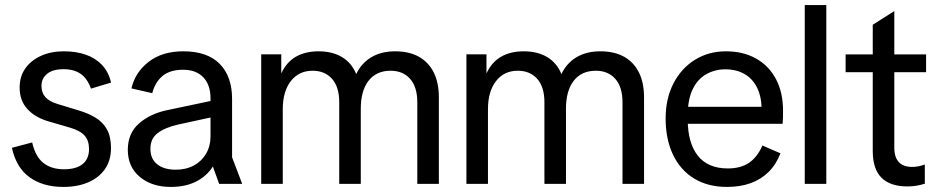

<svg xmlns="http://www.w3.org/2000/svg" viewBox="-20 -725 3691 757"><path d="M229.3 12Q150.2 12 97.3 -25.6Q44.3 -63.2 26.9 -142.2L106.8 -163.4Q119.6 -107.3 151.1 -82.5Q182.7 -57.6 232.5 -57.6Q280 -57.6 305.5 -77.9Q331 -98.3 331 -137.9Q331 -170.3 313.9 -190Q296.8 -209.8 256.1 -221.7L168.2 -247.4Q116.5 -263.1 87 -296.2Q57.4 -329.3 57.4 -380.1Q57.4 -423.7 80 -455.5Q102.5 -487.3 141.9 -505Q181.2 -522.7 232 -522.7Q280.4 -522.7 318.3 -509.4Q356.3 -496.1 382.1 -469.1Q407.9 -442.1 417.9 -399.4L338.6 -375.6Q324.7 -415 298.3 -433.6Q272 -452.2 230.7 -452.2Q188 -452.2 165.8 -434Q143.5 -415.7 143.5 -386.7Q143.5 -359.4 158.7 -342.3Q173.9 -325.1 206.6 -315.1L291.4 -289.3Q328.8 -278.1 357.1 -260.8Q385.4 -243.6 401.5 -215Q417.6 -186.3 417.6 -141Q417.6 -93 394.1 -58.8Q370.6 -24.7 328.3 -6.3Q285.9 12 229.3 12Z M653 12Q578.8 12 531.3 -27.5Q483.9 -67 483.9 -134.2Q483.9 -199.7 528.5 -238.6Q573.2 -277.5 641.3 -291.2L855.2 -336.3V-271.6L682.6 -234Q630.7 -222.2 601.8 -200.4Q573 -178.7 573 -138Q573 -98.7 599.8 -77.3Q626.6 -55.9 673.3 -55.9Q713.7 -55.9 744.5 -72.6Q775.3 -89.4 792.6 -119.3Q810 -149.1 810 -187.3V-337.2Q810 -390.2 781.7 -420.1Q753.3 -450 701.5 -450Q650.4 -450 620.8 -425.4Q591.3 -400.8 580.3 -357.6L498.2 -376.5Q512.7 -439.8 566.1 -481.2Q619.4 -522.7 702.7 -522.7Q797.5 -522.7 846.2 -473.2Q895 -423.7 895 -335.3V-104.9L934.9 0H844L819.3 -68.5Q794.7 -30.1 752.8 -9Q711 12 653 12Z M1009.9 0V-510.7H1089V-435.4Q1108.8 -479.1 1145.8 -500.9Q1182.9 -522.7 1236.2 -522.7Q1290.3 -522.7 1328.4 -499.9Q1366.5 -477.1 1384.5 -432.9Q1404.9 -475.9 1443.9 -499.3Q1482.9 -522.7 1538.2 -522.7Q1593.4 -522.7 1631.7 -501.2Q1670 -479.7 1690.1 -439.3Q1710.3 -399 1710.3 -340.4V0H1625.3V-321.7Q1625.3 -382 1596.9 -414.1Q1568.6 -446.1 1520.1 -446.1Q1463.8 -446.1 1433.1 -406.6Q1402.5 -367.1 1402.5 -296.9V0H1317.5V-321.7Q1317.5 -382 1289.2 -414.1Q1260.8 -446.1 1212.3 -446.1Q1158.5 -446.1 1126.7 -405.3Q1094.9 -364.5 1094.9 -294.4V0Z M1818.9 0V-510.7H1898V-435.4Q1917.8 -479.1 1954.8 -500.9Q1991.9 -522.7 2045.2 -522.7Q2099.3 -522.7 2137.4 -499.9Q2175.5 -477.1 2193.5 -432.9Q2213.9 -475.9 2252.9 -499.3Q2291.9 -522.7 2347.2 -522.7Q2402.4 -522.7 2440.7 -501.2Q2479 -479.7 2499.1 -439.3Q2519.3 -399 2519.3 -340.4V0H2434.3V-321.7Q2434.3 -382 2405.9 -414.1Q2377.6 -446.1 2329.1 -446.1Q2272.8 -446.1 2242.1 -406.6Q2211.5 -367.1 2211.5 -296.9V0H2126.5V-321.7Q2126.5 -382 2098.2 -414.1Q2069.8 -446.1 2021.3 -446.1Q1967.5 -446.1 1935.7 -405.3Q1903.9 -364.5 1903.9 -294.4V0Z M2846 12Q2770.9 12 2716.5 -21.3Q2662 -54.7 2633.2 -115.7Q2604.4 -176.7 2604.4 -257.6Q2604.4 -336.6 2635.4 -396.4Q2666.3 -456.1 2720.2 -489.4Q2774 -522.7 2842.4 -522.7Q2909.9 -522.7 2960.6 -494.4Q3011.3 -466.1 3039.3 -413.4Q3067.3 -360.7 3067.3 -288.1Q3067.3 -273.3 3067 -259.4Q3066.7 -245.5 3065.6 -236.8H2653.9V-303.9H3014.8L2982.8 -286.4Q2983.7 -339.2 2966.5 -376.2Q2949.3 -413.1 2916.7 -432.4Q2884.1 -451.7 2839.7 -451.7Q2799 -451.7 2765 -432.7Q2731 -413.8 2711.3 -373.6Q2691.5 -333.4 2691.5 -269.4V-254.4Q2691.5 -161.9 2731.1 -111.4Q2770.6 -60.9 2849.8 -60.9Q2899.8 -60.9 2932.8 -82.9Q2965.7 -105 2986 -151.3L3057.1 -120.5Q3040 -76.2 3010 -46.7Q2979.9 -17.2 2939 -2.6Q2898.1 12 2846 12Z M3152.9 0V-705H3237.9V0Z M3557 10Q3490.1 10 3455.6 -24.2Q3421 -58.4 3421 -129.9V-627.4L3506 -681.3V-143.7Q3506 -104.3 3524.1 -85.6Q3542.1 -66.9 3575.7 -66.9Q3586.5 -66.9 3598.9 -68.9Q3611.3 -70.9 3626.3 -76.4V-0.7Q3608.9 4.8 3592.3 7.4Q3575.7 10 3557 10ZM3314 -440.4V-510.6H3631.3V-440.4Z"/></svg>

Font: TikTok Sans Light
Style: Regular
Weight: 300
Version: Version 4.000